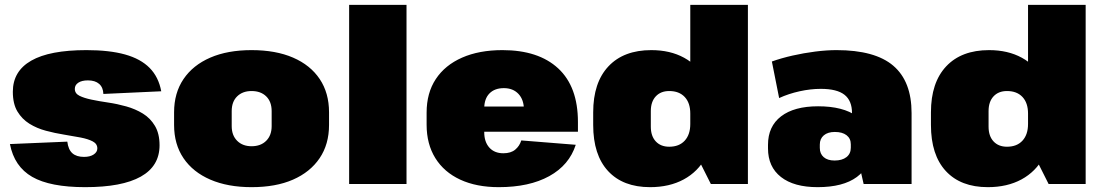

<svg xmlns="http://www.w3.org/2000/svg" viewBox="-20 -760 4554 793"><path d="M332 13Q187 13 113 -29.5Q39 -72 21 -165L258 -175Q262 -142 279 -127Q296 -112 327 -112Q352 -112 367 -122Q382 -132 382 -147Q382 -166 363 -176Q344 -186 313 -192Q282 -198 244.5 -204Q207 -210 169.5 -220Q132 -230 101.5 -249Q71 -268 52 -299.5Q33 -331 33 -381Q33 -466 109 -509.5Q185 -553 337 -553Q432 -553 496.5 -535Q561 -517 598 -479.5Q635 -442 646 -383L407 -372Q406 -399 389.5 -413.5Q373 -428 343 -428Q318 -428 303.5 -418.5Q289 -409 289 -393Q289 -374 308 -364.5Q327 -355 358 -348.5Q389 -342 426.5 -336.5Q464 -331 501.5 -320.5Q539 -310 570 -291Q601 -272 620 -240Q639 -208 639 -160Q639 -74 561.5 -30.5Q484 13 332 13Z M1019 13Q921 13 849 -18Q777 -49 738 -106.5Q699 -164 699 -244V-296Q699 -376 738 -433.5Q777 -491 848.5 -522Q920 -553 1019 -553Q1119 -553 1190.5 -522Q1262 -491 1300.5 -433.5Q1339 -376 1339 -296V-244Q1339 -164 1300 -106.5Q1261 -49 1190 -18Q1119 13 1019 13ZM1019 -156Q1057 -156 1079.5 -178.5Q1102 -201 1102 -239V-301Q1102 -340 1079.5 -362Q1057 -384 1019 -384Q982 -384 959.5 -362Q937 -340 937 -301V-239Q937 -201 959.5 -178.5Q982 -156 1019 -156Z M1659 -740V0H1422V-740Z M2040 13Q1948 13 1881 -18Q1814 -49 1778 -107Q1742 -165 1742 -245V-295Q1742 -376 1780 -433.5Q1818 -491 1888.5 -522Q1959 -553 2055 -553Q2204 -553 2285.5 -477.5Q2367 -402 2367 -256V-216H1937V-320H2180L2144 -282V-306Q2144 -348 2121.5 -372Q2099 -396 2061 -396Q2023 -396 2001.5 -374Q1980 -352 1980 -312V-214Q1980 -174 2001 -150.5Q2022 -127 2059 -127Q2090 -127 2108 -142Q2126 -157 2133 -180L2358 -162Q2331 -78 2248.5 -32.5Q2166 13 2040 13Z M2665 13Q2553 13 2491.5 -53.5Q2430 -120 2430 -244V-296Q2430 -419 2493 -486Q2556 -553 2670 -553Q2748 -553 2805.5 -521.5Q2863 -490 2895 -431Q2927 -372 2927 -290V-251Q2927 -170 2895 -110.5Q2863 -51 2804 -19Q2745 13 2665 13ZM2744 -154Q2785 -154 2808 -179Q2831 -204 2831 -248V-291Q2831 -335 2808 -359.5Q2785 -384 2744 -384Q2709 -384 2688.5 -362Q2668 -340 2668 -301V-237Q2668 -198 2688.5 -176Q2709 -154 2744 -154ZM2831 -169V-740H3069V0H2916Z M3499 -211V-293Q3499 -344 3468 -368.5Q3437 -393 3370 -393Q3328 -393 3282.5 -383Q3237 -373 3198 -355L3168 -506Q3207 -520 3253.5 -530.5Q3300 -541 3347 -547Q3394 -553 3435 -553Q3594 -553 3669.5 -488.5Q3745 -424 3745 -293V0H3547ZM3357 13Q3259 13 3205.5 -29Q3152 -71 3152 -147V-162Q3152 -238 3206 -279.5Q3260 -321 3359 -321Q3462 -321 3519 -280Q3576 -239 3576 -163V-148Q3576 -71 3519 -29Q3462 13 3357 13ZM3427 -97Q3458 -97 3476 -111Q3494 -125 3494 -150V-164Q3494 -188 3476.5 -201.5Q3459 -215 3428 -215Q3399 -215 3382.5 -201Q3366 -187 3366 -163V-149Q3366 -125 3382 -111Q3398 -97 3427 -97Z M4060 13Q3948 13 3886.5 -53.5Q3825 -120 3825 -244V-296Q3825 -419 3888 -486Q3951 -553 4065 -553Q4143 -553 4200.5 -521.5Q4258 -490 4290 -431Q4322 -372 4322 -290V-251Q4322 -170 4290 -110.5Q4258 -51 4199 -19Q4140 13 4060 13ZM4139 -154Q4180 -154 4203 -179Q4226 -204 4226 -248V-291Q4226 -335 4203 -359.5Q4180 -384 4139 -384Q4104 -384 4083.5 -362Q4063 -340 4063 -301V-237Q4063 -198 4083.5 -176Q4104 -154 4139 -154ZM4226 -169V-740H4464V0H4311Z"/></svg>

Font: Pathway Extreme SemiCondensed Black
Style: Regular
Weight: 900
Width: 4
Version: Version 1.001;gftools[0.9.26]